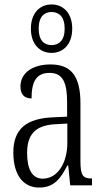

<svg xmlns="http://www.w3.org/2000/svg" viewBox="-20 -834 469 864"><path d="M212 -596C264 -596 305 -634 305 -705C305 -776 264 -814 212 -814C160 -814 119 -776 119 -705C119 -634 160 -596 212 -596ZM212 -631C180 -631 154 -651 154 -705C154 -760 180 -780 212 -780C244 -780 271 -760 271 -705C271 -651 244 -631 212 -631ZM156 10C225 10 253 -32 283 -89H287L296 0H394V-31H391C354 -31 342 -44 342 -108V-369C342 -497 296 -544 207 -544C124 -544 72 -504 72 -445C72 -410 89 -391 122 -391C122 -466 143 -506 203 -506C264 -506 282 -461 282 -372V-309L218 -306C98 -301 40 -253 40 -148C40 -41 89 10 156 10ZM172 -30C123 -30 102 -76 102 -145C102 -225 135 -270 229 -275L283 -278V-191C283 -100 239 -30 172 -30Z"/></svg>

Font: Noto Serif Thai ExtraCondensed Light
Style: Regular
Weight: 300
Width: 2
Designer: Monotype Design Team
Foundry: Monotype Imaging Inc.
Version: Version 2.002